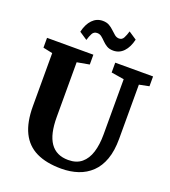

<svg xmlns="http://www.w3.org/2000/svg" viewBox="-170 -1089 1084 1221"><g transform="rotate(20 372.0 -479.0)"><path d="M386 8Q284.5 8 217 -24.8Q149.5 -57.5 115.5 -126.5Q81.5 -195.5 81.5 -304.5V-663L17.5 -676.5V-743H331V-676.5L247.5 -661.5V-291Q247.5 -233.5 257.2 -190Q267 -146.5 287.2 -117.2Q307.5 -88 337.8 -73.5Q368 -59 409 -59Q464.5 -59 499 -87.8Q533.5 -116.5 549.5 -168Q565.5 -219.5 565.5 -288V-662.5L479 -676.5V-743H735V-676.5L668 -663V-296.5Q668 -215 647.2 -157.2Q626.5 -99.5 588.2 -63Q550 -26.5 498.5 -9.2Q447 8 386 8ZM440 -810.5Q413.5 -810.5 395.8 -821.2Q378 -832 364.8 -845.8Q351.5 -859.5 338.2 -870.2Q325 -881 307.5 -881Q285 -881 274.8 -861.8Q264.5 -842.5 257 -816L203 -852Q215.5 -906 244.5 -936Q273.5 -966 314.5 -966Q341 -966 359 -955.5Q377 -945 391 -931.2Q405 -917.5 418.2 -906.8Q431.5 -896 447.5 -895.5Q469 -895 479.2 -914.8Q489.5 -934.5 497 -961L551 -925Q538.5 -871 509.8 -840.8Q481 -810.5 440 -810.5Z"/></g></svg>

Font: Merriweather ExtraBold
Style: Regular
Weight: 800
Version: Version 2.100